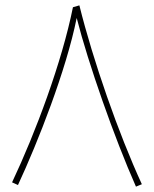

<svg xmlns="http://www.w3.org/2000/svg" viewBox="-20 -694 574 716"><path d="M47 -4C121 -163 227 -432 266 -627C309 -458 406 -181 487 2L509 -7C422 -196 327 -468 276 -674L252 -667C211 -463 113 -200 25 -14Z"/></svg>

Font: Noto Sans Arabic UI Th
Style: Regular
Weight: 100
Designer: Monotype Design Team, Nadine Chahine and Nizar Qandah
Foundry: Monotype Imaging Inc.
Version: Version 2.010